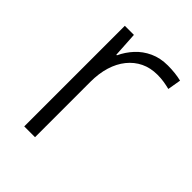

<svg xmlns="http://www.w3.org/2000/svg" viewBox="-162 -629 718 718"><g transform="rotate(45 197.0 -270.5)"><path d="M307 -541Q326 -541 344.5 -539Q363 -537 379 -533L370 -480Q354 -484 338 -486.5Q322 -489 304 -489Q267 -489 238 -475Q209 -461 188 -435Q167 -409 156 -373Q145 -337 145 -292V0H88V-532H136L142 -433H145Q159 -463 181.5 -487.5Q204 -512 235.5 -526.5Q267 -541 307 -541Z"/></g></svg>

Font: Noto Sans Hebrew Light
Style: Regular
Weight: 300
Designer: Monotype Design Team
Foundry: Monotype Imaging Inc.
Version: Version 2.003